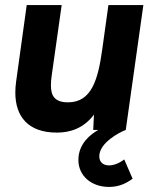

<svg xmlns="http://www.w3.org/2000/svg" viewBox="-20 -513 610 758"><path d="M204.5 10.5C258.5 10.5 310.5 -7 351 -60.5L348 0H368C339 16.5 289.5 53 289.5 118.5C289.5 182 341.5 225 410.5 225C451 225 479.5 210 503.5 192.5L470.5 116.5C450 132 428.5 140 410.5 140C388.5 140 372 128 372 104C372 50 453.5 8.5 476.5 0L546 -493H408L383.5 -317C367 -198.5 341.5 -109 248.5 -109C196 -109 181 -135 181 -175.5C181 -187 182 -200 184 -214L223.5 -493H85.5L43.5 -190C41.5 -175 40.5 -161 40.5 -147.5C40.5 -53 91 10.5 204.5 10.5Z"/></svg>

Font: HK Grotesk ExtraBold
Style: Italic
Weight: 800
Italic angle: -16°
Designer: Alfredo Marco Pradil
Foundry: Hanken Design Co.
Version: Version 3.001;FEAKit 1.0